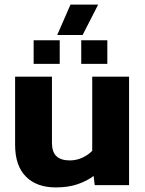

<svg xmlns="http://www.w3.org/2000/svg" viewBox="-20 -809 635 839"><path d="M230 -656 288 -789H409L341 -656ZM127 -530V-633H241V-530ZM335 -530V-633H449V-530ZM224 10Q140 10 93 -37.5Q46 -85 46 -176V-474H207V-185Q207 -145 226.5 -126.5Q246 -108 285 -108Q314 -108 340 -120Q366 -132 383 -150V-474H544V0H394L389 -40Q360 -18 319 -4Q278 10 224 10Z"/></svg>

Font: Kanit SemiBold
Style: Regular
Weight: 600
Designer: Katatrad Team
Foundry: CadsonDemak
Version: Version 2.000; ttfautohint (v1.8.3)